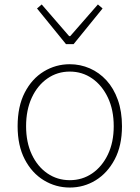

<svg xmlns="http://www.w3.org/2000/svg" viewBox="-20 -828 626 861"><path d="M293 13Q230 13 176.5 -19.5Q123 -52 91 -113.5Q59 -175 59 -262Q59 -351 91 -413Q123 -475 176.5 -507.5Q230 -540 293 -540Q340 -540 382.5 -521.5Q425 -503 457.5 -467.5Q490 -432 508.5 -380Q527 -328 527 -262Q527 -175 494.5 -113.5Q462 -52 409 -19.5Q356 13 293 13ZM293 -20Q349 -20 393.5 -50.5Q438 -81 464 -135.5Q490 -190 490 -262Q490 -335 464 -390Q438 -445 393.5 -476Q349 -507 293 -507Q237 -507 192.5 -476Q148 -445 122.5 -390Q97 -335 97 -262Q97 -190 122.5 -135.5Q148 -81 192.5 -50.5Q237 -20 293 -20ZM276 -630 146 -790 167 -808 290 -666H295L419 -808L440 -790L310 -630Z"/></svg>

Font: Noto Sans TC Thin
Style: Regular
Weight: 100
Designer: Ryoko NISHIZUKA 西塚涼子 (kana, bopomofo & ideographs); Paul D. Hunt (Latin, Greek & Cyrillic); Sandoll Communications 산돌커뮤니
Foundry: Adobe
Version: Version 2.004-H2;hotconv 1.0.118;makeotfexe 2.5.65603